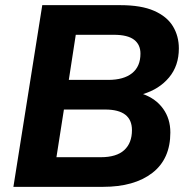

<svg xmlns="http://www.w3.org/2000/svg" viewBox="-20 -725 735 745"><path d="M32 0 144 -705H447Q528 -705 578 -683Q628 -661 651 -623Q674 -585 674 -537Q674 -470 636 -424.5Q598 -379 535 -360Q585 -342 613 -303Q641 -264 641 -211Q641 -108 571 -54Q501 0 380 0ZM247 -415H400Q460 -415 492.5 -441Q525 -467 525 -517Q525 -552 500 -571Q475 -590 422 -590H274ZM199 -115H371Q432 -115 462 -142.5Q492 -170 492 -220Q492 -300 388 -300H228Z"/></svg>

Font: Nunito Sans ExtraBold
Style: Italic
Weight: 800
Italic angle: -9°
Designer: Vernon Adams
Foundry: Vernon Adams
Version: Version 3.006; ttfautohint (v1.8.3)